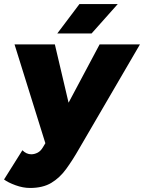

<svg xmlns="http://www.w3.org/2000/svg" viewBox="-30 -720 714 952"><path d="M119 212Q84 212 47 198.5Q10 185 -10 170L81 25Q101 45 125 45Q141 45 156.5 37Q172 29 183 10L267 -130L464 -500H664L362 18Q330 74 298 118Q266 162 224 187Q182 212 119 212ZM198 0 42 -500H242L329 -130L368 0ZM254 -554 364 -700H554L424 -554Z"/></svg>

Font: Figtree Black
Style: Italic
Weight: 900
Italic angle: -9.5°
Foundry: Erik Kennedy
Version: Version 2.001;gftools[0.9.30]